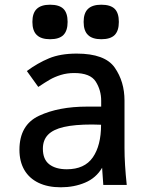

<svg xmlns="http://www.w3.org/2000/svg" viewBox="-20 -785 640 815"><path d="M62.5 -149Q62.5 -254.5 145.5 -293.5Q228.5 -332.5 350 -332.5H409.5V-357.5Q409.5 -402 386.5 -438.5Q363.5 -475 295 -475Q264.5 -475 238 -466.8Q211.5 -458.5 192 -447.2Q172.5 -436 142.5 -416L94 -483.5Q140 -517.5 188.2 -537.5Q236.5 -557.5 305.5 -557.5Q425.5 -557.5 467 -498Q508.5 -438.5 508.5 -358V-156.5Q508.5 -89.5 518 0H418.5Q416.5 -21.5 414.5 -56.5L413.5 -73Q388 -29.5 341.2 -9.8Q294.5 10 238 10Q183 10 143.5 -9Q104 -28 83.2 -63.8Q62.5 -99.5 62.5 -149ZM409 -255.5 371 -256.5Q297 -256.5 251.2 -246Q205.5 -235.5 183.8 -213Q162 -190.5 162 -153.5Q162 -108.5 189.2 -87.5Q216.5 -66.5 263.5 -66.5Q339 -66.5 374 -117Q409 -167.5 409 -255.5ZM117.5 -692Q117.5 -729.5 136 -747.2Q154.5 -765 192.5 -765Q231.5 -765 249.2 -747.5Q267 -730 267 -692Q267 -654.5 249.2 -636.5Q231.5 -618.5 192.5 -618.5Q154.5 -618.5 136 -636.5Q117.5 -654.5 117.5 -692ZM335 -692Q335 -729.5 353.5 -747.2Q372 -765 410 -765Q449 -765 466.8 -747.5Q484.5 -730 484.5 -692Q484.5 -654.5 466.8 -636.5Q449 -618.5 410 -618.5Q372 -618.5 353.5 -636.5Q335 -654.5 335 -692Z"/></svg>

Font: JuliaMono Medium
Style: Regular
Weight: 500
Monospace: yes
Designer: cormullion
Foundry: corm
Version: Version 0.054; ttfautohint (v1.8.4)